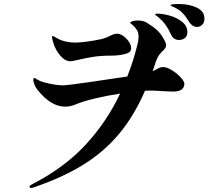

<svg xmlns="http://www.w3.org/2000/svg" viewBox="-20 -897 1040 956"><path d="M998 -804Q998 -785 987 -774Q976 -763 961 -763Q950 -763 939.5 -769.5Q929 -776 923 -786Q906 -814 891 -830Q876 -846 855 -857Q847 -861 838 -865Q829 -869 829 -871Q829 -877 871 -877Q922 -877 960 -859Q998 -841 998 -804ZM913 -737Q913 -717 900.5 -707.5Q888 -698 872 -698Q843 -698 831 -726Q819 -753 804.5 -773Q790 -793 769 -811Q763 -816 757.5 -820Q752 -824 752 -826Q752 -829 766 -829Q789 -829 824 -819.5Q859 -810 886 -789Q913 -768 913 -737ZM898 -479Q898 -463 885 -452Q872 -441 842 -441L791 -443Q755 -446 732 -446Q713 -446 702 -445Q647 -319 573 -230.5Q499 -142 396.5 -78Q294 -14 148 36Q139 39 134 39Q131 39 129 37Q127 35 127 33Q127 27 139 21Q299 -61 405 -175Q511 -289 578 -431Q512 -421 451.5 -406.5Q391 -392 354 -376Q330 -366 304 -366Q234 -366 168 -448Q157 -462 151.5 -476Q146 -490 146 -500Q146 -509 151 -509Q153 -509 165.5 -501Q178 -493 196 -488Q254 -472 296 -472Q310 -472 413.5 -486.5Q517 -501 614 -516Q637 -575 652 -629Q659 -653 664.5 -675.5Q670 -698 670 -714Q670 -734 662 -747Q653 -762 640.5 -772Q628 -782 628 -784Q628 -787 639 -791Q650 -795 666 -795Q693 -795 711 -784Q745 -763 763 -746Q781 -729 796 -702Q807 -683 807 -671Q807 -665 803.5 -659Q800 -653 797 -650Q794 -647 792 -645Q780 -634 771.5 -622Q763 -610 756 -590L740 -542Q749 -546 759 -552Q769 -558 776.5 -560.5Q784 -563 794 -563Q810 -563 835 -548Q860 -533 879 -512.5Q898 -492 898 -479ZM246 -682Q239 -705 239 -712Q239 -718 241 -718Q244 -718 252 -713.5Q260 -709 267 -705Q304 -685 355 -685Q374 -685 410.5 -689.5Q447 -694 488 -703Q505 -707 527 -718Q547 -729 563 -729Q586 -729 609.5 -704.5Q633 -680 633 -657Q633 -639 615 -632Q582 -620 533 -620Q485 -620 444 -614Q412 -609 369 -599Q338 -592 331 -592Q304 -592 280.5 -619.5Q257 -647 246 -682Z"/></svg>

Font: Shippori Mincho ExtraBold
Style: Regular
Weight: 800
Designer: FONTDASU
Foundry: FONTDASU / Google Inc. / but / Adobe
Version: Version 3.110; ttfautohint (v1.8.3)